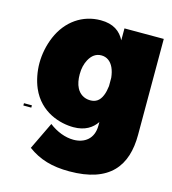

<svg xmlns="http://www.w3.org/2000/svg" viewBox="-107 -616 795 887"><g transform="rotate(15 291.0 -172.0)"><path d="M381 -520V-463C361 -502 327 -528 266 -528C180 -528 106 -478 69 -391C52 -351 43 -306 43 -264C43 -224 51 -182 66 -147C110 -45 208 -18 271 -18C326 -18 360 -41 381 -72V-55C381 8 339 38 286 38C247 38 205 22 169 -6L106 125C162 166 222 184 305 184C499 184 569 87 569 -61V-520ZM370 -198C358 -169 339 -158 314 -158C284 -158 261 -174 249 -198C240 -215 236 -238 236 -262C236 -291 242 -313 252 -332C266 -358 285 -372 311 -372C337 -372 357 -357 369 -331C375 -318 379 -302 381 -284V-244C379 -228 376 -212 370 -198ZM22 -55H60V-66H22Z"/></g></svg>

Font: Arthouse Owned Black
Style: Regular
Weight: 900
Designer: Jeremy Tribby
Foundry: Tribby Type
Version: Version 1.000;PS 001.000;hotconv 1.0.88;makeotf.lib2.5.64775